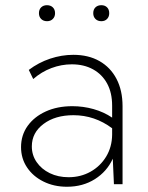

<svg xmlns="http://www.w3.org/2000/svg" viewBox="-20 -709 571 739"><path d="M451.7 0H418.5L414.1 -98.1Q391.6 -48.8 345.2 -19.5Q298.8 9.8 237.8 9.8Q187.5 9.8 147.2 -10.3Q106.9 -30.3 84 -64.7Q61 -99.1 61 -142.6Q61 -189 86.4 -224.4Q111.8 -259.8 156.2 -280Q200.7 -300.3 258.3 -300.3Q300.3 -300.3 340.1 -289.1Q379.9 -277.8 411.6 -256.3V-302.2Q411.6 -352.1 392.3 -387.5Q373 -422.9 338.1 -442.1Q303.2 -461.4 256.3 -461.4Q216.3 -461.4 178 -447Q139.6 -432.6 107.9 -404.8L90.8 -439.9Q128.4 -468.3 172.9 -483.2Q217.3 -498 262.2 -498Q320.3 -498 362.8 -473.9Q405.3 -449.7 428.5 -405.3Q451.7 -360.8 451.7 -300.3ZM244.1 -26.9Q290.5 -26.9 328.4 -48.1Q366.2 -69.3 388.7 -106.4Q411.1 -143.6 411.6 -190.9V-215.3Q378.4 -240.2 341.1 -252.9Q303.7 -265.6 262.7 -265.6Q192.4 -265.6 147.5 -231.9Q102.5 -198.2 102.5 -145.5Q102.5 -111.8 121.1 -85Q139.6 -58.1 171.6 -42.5Q203.6 -26.9 244.1 -26.9ZM370.1 -627.4Q356 -627.4 347.4 -636Q338.9 -644.5 338.9 -658.2Q338.9 -672.4 347.4 -680.7Q356 -689 370.1 -689Q383.8 -689 392.1 -680.7Q400.4 -672.4 400.4 -658.2Q400.4 -644.5 392.1 -636Q383.8 -627.4 370.1 -627.4ZM161.1 -627.4Q147 -627.4 138.4 -636Q129.9 -644.5 129.9 -658.2Q129.9 -672.4 138.4 -680.7Q147 -689 160.6 -689Q174.8 -689 183.3 -680.7Q191.9 -672.4 191.9 -658.2Q191.9 -644.5 183.3 -636Q174.8 -627.4 161.1 -627.4Z"/></svg>

Font: Kumbh Sans ExtraLight
Style: Regular
Weight: 250
Version: Version 1.005